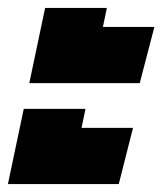

<svg xmlns="http://www.w3.org/2000/svg" viewBox="-48 -504 410 485"><path d="M26 -294 66 -484H222L212 -436H342L305 -294ZM-28 -39 12 -229H168L158 -181H288L252 -39Z"/></svg>

Font: Kanit ExtraBold
Style: Italic
Weight: 800
Italic angle: -12°
Designer: Katatrad Team
Foundry: CadsonDemak
Version: Version 2.000; ttfautohint (v1.8.3)